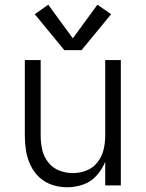

<svg xmlns="http://www.w3.org/2000/svg" viewBox="-20 -784 616 812"><path d="M264 8Q298 8 331.5 -3.5Q365 -15 388.5 -41.5Q412 -68 425 -100V0H491V-530H425V-210Q425 -180 418 -151Q411 -122 392.5 -98Q374 -74 346 -63Q318 -52 288 -52Q258 -52 230 -63Q202 -74 183.5 -98Q165 -122 158.5 -151Q152 -180 152 -210V-530H85V-210Q85 -178 90 -146.5Q95 -115 109 -85.5Q123 -56 146.5 -34Q170 -12 201 -2Q232 8 264 8ZM252 -572H325L450 -724L392 -764L288 -622L184 -764L127 -724Z"/></svg>

Font: Iosevka Sparkle Light
Style: Regular
Weight: 300
Designer: Belleve Invis
Foundry: Belleve Invis
Version: Version 4.5.0; ttfautohint (v1.8.3)